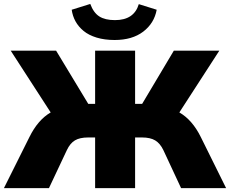

<svg xmlns="http://www.w3.org/2000/svg" viewBox="-29 -965 1180 985"><path d="M559.1 -759.8Q507.3 -759.8 466.6 -772.2Q425.8 -784.7 399.7 -806.4Q373.5 -828.1 358.4 -855.5Q343.3 -882.8 338.9 -915L434.1 -944.8Q450.7 -899.9 480.2 -880.9Q509.8 -861.8 561 -861.8Q658.7 -861.8 683.1 -943.8L774.9 -915Q762.2 -845.7 705.8 -802.7Q649.4 -759.8 559.1 -759.8ZM-8.8 0 122.1 -262.2Q165.5 -350.1 231 -388.2L25.9 -705.1H258.8L423.8 -432.1H459V-705.1H664.1V-432.1H700.2L862.8 -705.1H1096.2L891.1 -388.2Q957.5 -350.1 1001 -262.2L1130.9 0H899.9L809.1 -194.8Q792.5 -229.5 767.3 -244.6Q742.2 -259.8 699.2 -259.8H664.1V0H459V-259.8H423.8Q380.4 -259.8 355.5 -244.9Q330.6 -230 314 -194.8L222.2 0Z"/></svg>

Font: Mulish ExtraBlack
Style: Regular
Weight: 1000
Designer: Vernon Adams
Foundry: Vernon Adams
Version: Version 3.603; ttfautohint (v1.8.3)